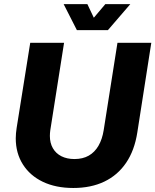

<svg xmlns="http://www.w3.org/2000/svg" viewBox="-20 -910 762 942"><path d="M339.7 12.3Q253.7 12.3 190.3 -18Q127 -48.3 92.2 -103.5Q57.3 -158.7 57.3 -231.7Q57.3 -244.3 58.5 -256.8Q59.7 -269.3 61.7 -282.7L128.3 -700H294.3L226.7 -270.7Q225.7 -263.7 225.2 -256.7Q224.7 -249.7 224.7 -243Q224.7 -208.3 239.5 -182.7Q254.3 -157 281.5 -143.3Q308.7 -129.7 345.3 -129.7Q386 -129.7 415.3 -146.3Q444.7 -163 463.2 -195Q481.7 -227 488.7 -271.3L556.3 -700H722.3L653.7 -260.3Q640 -172 598.7 -111.2Q557.3 -50.3 491.8 -19Q426.3 12.3 339.7 12.3ZM357.3 -762 292.3 -889.7H408.7L440.3 -823L496.7 -889.7H619.3L509.3 -762Z"/></svg>

Font: MuseoModerno Thin
Style: Italic
Weight: 100
Italic angle: -9°
Designer: Pablo Cosgaya, Héctor Gatti, Marcela Romero, and the Authors of The MuseoModerno Project.
Foundry: Omnibus-Type Team
Version: Version 1.003